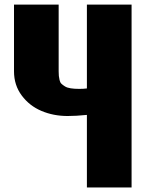

<svg xmlns="http://www.w3.org/2000/svg" viewBox="-20 -830 666 850"><path d="M364.7 0V-321.3Q316.4 -316.4 279.3 -316.4Q216.8 -316.4 163.6 -338.9Q110.4 -361.3 76.2 -407.2Q42 -453.1 42 -514.2V-809.6H239.7V-514.6Q239.7 -501.5 240.5 -493.9Q241.2 -486.3 243.7 -475.6Q246.1 -464.8 252 -459.2Q257.8 -453.6 267.6 -447.5Q277.3 -441.4 293.2 -439Q309.1 -436.5 331.1 -436.5Q349.1 -436.5 364.7 -438.5V-809.6H562.5V0Z"/></svg>

Font: Oswald
Style: Heavy
Weight: 800
Designer: Vernon Adams
Foundry: Vernon Adams
Version: 3.0; ttfautohint (v0.95) -l 8 -r 50 -G 200 -x 0 -w "G" -W -c